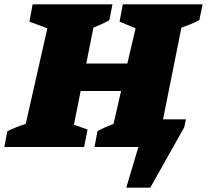

<svg xmlns="http://www.w3.org/2000/svg" viewBox="-63 -680 957 888"><path d="M-43 0 -29 -73Q-9 -83 12.5 -91.5Q34 -100 56 -107L156 -549L73 -580L88 -660H457L443 -587Q426 -577 407 -568.5Q388 -560 369 -552L336 -386H526L564 -549L490 -580L505 -660H874L859 -587Q840 -577 819.5 -568.5Q799 -560 776 -552L691 -128H797L789 -91L632 188H521L577 0H374L388 -74Q405 -83 424 -91.5Q443 -100 462 -107L497 -259H310L279 -103L342 -81L326 0Z"/></svg>

Font: Piazzolla SC Black
Style: Italic
Weight: 900
Italic angle: -11.3°
Designer: Juan Pablo del Peral
Foundry: Huerta Tipografica
Version: Version 1.330